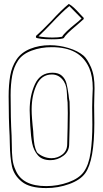

<svg xmlns="http://www.w3.org/2000/svg" viewBox="-20 -941 525 977"><path d="M371 -813Q314 -766 305 -748Q298 -741 243 -741Q214 -741 190.5 -743.5Q167 -746 163 -750V-758Q191 -782 243 -836Q291 -889 330 -921Q343 -914 356 -902Q369 -890 387 -870L406 -850V-844Q399 -837 371 -813ZM333 -910Q299 -883 240 -820Q209 -787 176 -756Q209 -750 248 -750Q276 -750 296 -754Q302 -765 320.5 -782.5Q339 -800 359 -816Q382 -834 395 -847ZM460 -451 459 -404 460 -315Q460 -124 414 -60Q389 -25 332.5 -4.5Q276 16 215 16Q131 16 91 -16.5Q51 -49 41 -94Q31 -139 30 -211Q30 -238 29 -250Q24 -334 24 -451Q24 -510 32 -556Q40 -602 64 -638Q88 -674 133.5 -692.5Q179 -711 234 -711Q282 -711 329.5 -696.5Q377 -682 406 -657Q424 -641 443 -599Q453 -575 457 -549.5Q461 -524 461 -492Q461 -465 460 -451ZM72 -633Q50 -600 42 -556Q34 -512 34 -457Q34 -337 39 -251Q40 -237 40 -208Q40 -162 43.5 -131.5Q47 -101 60 -74Q94 6 215 6Q274 6 328 -13.5Q382 -33 406 -66Q432 -102 441 -165Q450 -228 450 -308L449 -394L450 -441Q452 -473 452 -491Q452 -553 434 -595Q410 -649 363 -675Q316 -701 243 -701Q188 -701 141 -683.5Q94 -666 72 -633ZM335 -366 334 -288Q332 -234 332 -208Q332 -170 302 -148Q272 -126 237 -126Q194 -126 172.5 -151Q151 -176 144 -211Q137 -246 134 -302L133 -323Q131 -359 131 -380Q131 -455 158 -513Q185 -571 247 -571Q278 -571 295 -555.5Q312 -540 318 -517.5Q324 -495 329 -458Q330 -444 334 -423V-421ZM244 -562Q191 -562 166 -508.5Q141 -455 141 -384Q141 -363 143 -337.5Q145 -312 146 -302L149 -273Q150 -266 150 -253Q152 -223 155.5 -203.5Q159 -184 168 -166Q182 -152 202 -144Q222 -136 242 -136Q273 -136 297.5 -155Q322 -174 322 -209Q322 -237 324 -289L325 -366L324 -420Q321 -440 321 -458Q320 -482 317 -497Q314 -512 305 -527Q282 -562 244 -562Z"/></svg>

Font: Londrina Outline
Style: Regular
Weight: 400
Designer: Marcelo Magalhaes
Foundry: Marcelo Magalhães
Version: Version 1.002